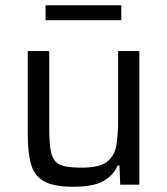

<svg xmlns="http://www.w3.org/2000/svg" viewBox="-20 -705 639 733"><path d="M260 8Q185 8 148 -13Q111 -34 98.5 -78Q86 -122 86 -191V-510H168V-219Q168 -167 172.5 -136.5Q177 -106 190 -90.5Q203 -75 228 -70Q253 -65 293 -65Q359 -65 388 -87Q417 -109 424 -149.5Q431 -190 431 -247V-510H512V0H439L436 -73H429Q414 -37 376 -14.5Q338 8 260 8ZM154 -628V-685H443V-628Z"/></svg>

Font: Saira
Style: Regular
Weight: 400
Designer: Hector Gatti with collaboration of the Omnibus-Type team
Foundry: Omnibus-Type
Version: Version 1.100; ttfautohint (v1.8.3)